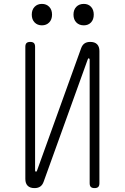

<svg xmlns="http://www.w3.org/2000/svg" viewBox="-20 -955 640 985"><path d="M490 -693V-15Q490 -2 484 4Q478 10 465 10Q452 10 446 4Q440 -2 440 -15V-650Q438 -656 436 -656Q434 -656 432.5 -654.5Q431 -653 430 -650L204 -23Q198 -6 186.5 2Q175 10 157 10Q134 10 122 -2Q110 -14 110 -37V-715Q110 -728 116 -734Q122 -740 135 -740Q148 -740 154 -734Q160 -728 160 -715V-80Q162 -74 164 -74Q166 -74 167.5 -75.5Q169 -77 170 -80L396 -707Q402 -724 413.5 -732Q425 -740 443 -740Q466 -740 478 -728Q490 -716 490 -693ZM410 -825Q386 -825 371.5 -840Q357 -855 357 -880Q357 -905 371.5 -920Q386 -935 410 -935Q433 -935 447 -920Q461 -905 461 -880Q461 -855 447 -840Q433 -825 410 -825ZM195 -825Q172 -825 157.5 -840Q143 -855 143 -880Q143 -905 157.5 -920Q172 -935 195 -935Q218 -935 232.5 -920Q247 -905 247 -880Q247 -855 232.5 -840Q218 -825 195 -825Z"/></svg>

Font: Maple Mono Thin
Style: Regular
Weight: 250
Monospace: yes
Designer: subframe7536
Version: Version 7.000